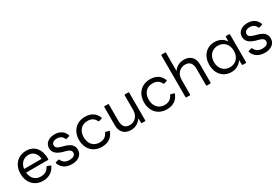

<svg xmlns="http://www.w3.org/2000/svg" viewBox="83 -1904 4485 3076"><g transform="rotate(-30 2325.5 -366.0)"><path d="M305 36C408 36 489 -10 535 -104C538 -110 535 -116 528 -118L476 -137C469 -139 464 -138 461 -131C431 -73 383 -42 305 -42C207 -42 143 -108 132 -215H536C543 -215 548 -219 548 -227C550 -400 463 -519 305 -519C146 -519 44 -403 44 -242C44 -82 145 36 305 36ZM305 -443C394 -443 450 -379 458 -282H133C147 -382 214 -443 305 -443Z M844 36C956 36 1035 -25 1035 -117C1035 -197 990 -248 872 -279L842 -287C762 -308 732 -330 732 -371C732 -417 772 -443 830 -443C887 -443 928 -417 951 -366C954 -360 958 -357 966 -360L1021 -377C1027 -379 1030 -384 1027 -390C995 -478 923 -519 831 -519C719 -519 645 -457 645 -371C645 -294 694 -239 811 -206L843 -198C916 -180 948 -156 948 -115C948 -65 902 -42 841 -42C771 -42 725 -66 697 -128C695 -135 691 -137 683 -135L628 -120C622 -118 619 -112 621 -106C655 -11 732 36 844 36Z M1393 36C1503 36 1586 -13 1625 -116C1628 -122 1626 -127 1619 -129L1562 -144C1555 -146 1551 -144 1548 -138C1521 -76 1471 -43 1397 -43C1273 -43 1214 -136 1214 -242C1214 -348 1272 -441 1397 -441C1469 -441 1517 -410 1545 -351C1548 -345 1552 -342 1559 -344L1611 -360C1619 -362 1621 -367 1619 -373C1582 -471 1504 -519 1393 -519C1231 -519 1127 -405 1127 -242C1127 -80 1230 36 1393 36Z M1933 36C2005 36 2084 0 2123 -72L2126 13C2126 22 2131 25 2138 25H2193C2199 25 2203 21 2203 13V-498C2203 -505 2199 -509 2193 -509H2130C2123 -509 2119 -505 2119 -498V-227C2119 -100 2030 -43 1955 -43C1867 -43 1827 -95 1827 -198V-498C1827 -505 1823 -509 1815 -509H1753C1747 -509 1742 -505 1742 -498V-162C1742 -39 1813 36 1933 36Z M2596 36C2706 36 2789 -13 2828 -116C2831 -122 2829 -127 2822 -129L2765 -144C2758 -146 2754 -144 2751 -138C2724 -76 2674 -43 2600 -43C2476 -43 2417 -136 2417 -242C2417 -348 2475 -441 2600 -441C2672 -441 2720 -410 2748 -351C2751 -345 2755 -342 2762 -344L2814 -360C2822 -362 2824 -367 2822 -373C2785 -471 2707 -519 2596 -519C2434 -519 2330 -405 2330 -242C2330 -80 2433 36 2596 36Z M3022 25C3029 25 3033 21 3033 13V-257C3033 -384 3123 -441 3199 -441C3288 -441 3328 -389 3328 -287V13C3328 21 3332 25 3340 25H3402C3408 25 3412 21 3412 13V-322C3412 -445 3342 -519 3221 -519C3150 -519 3074 -486 3033 -419V-757C3033 -764 3029 -768 3022 -768H2960C2953 -768 2948 -764 2948 -757V13C2948 21 2953 25 2960 25Z M3791 36C3876 36 3950 -6 3988 -72L3991 13C3991 22 3996 25 4003 25H4057C4064 25 4068 21 4068 13V-498C4068 -505 4064 -509 4057 -509H4003C3996 -509 3991 -506 3991 -498L3988 -413C3950 -478 3876 -519 3791 -519C3636 -519 3536 -404 3536 -242C3536 -80 3636 36 3791 36ZM3807 -43C3698 -43 3623 -123 3623 -242C3623 -361 3698 -441 3807 -441C3916 -441 3991 -361 3991 -242C3991 -123 3916 -43 3807 -43Z M4412 36C4524 36 4603 -25 4603 -117C4603 -197 4558 -248 4440 -279L4410 -287C4330 -308 4300 -330 4300 -371C4300 -417 4340 -443 4398 -443C4455 -443 4496 -417 4519 -366C4522 -360 4526 -357 4534 -360L4589 -377C4595 -379 4598 -384 4595 -390C4563 -478 4491 -519 4399 -519C4287 -519 4213 -457 4213 -371C4213 -294 4262 -239 4379 -206L4411 -198C4484 -180 4516 -156 4516 -115C4516 -65 4470 -42 4409 -42C4339 -42 4293 -66 4265 -128C4263 -135 4259 -137 4251 -135L4196 -120C4190 -118 4187 -112 4189 -106C4223 -11 4300 36 4412 36Z"/></g></svg>

Font: LINE Seed JP_OTF Regular
Style: Regular
Weight: 400
Designer: LY Corporation & Fontrix & Fontworks
Version: Version 1.002